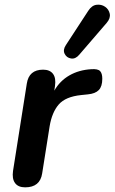

<svg xmlns="http://www.w3.org/2000/svg" viewBox="-20 -796 492 824"><path d="M88 8Q58 8 44.5 -10.5Q31 -29 36 -63L95 -437Q104 -497 165 -497Q194 -497 207.5 -479Q221 -461 216 -427L213 -407Q237 -449 278 -472.5Q319 -496 372 -499Q400 -501 409.5 -491Q419 -481 419 -458Q419 -425 404 -409.5Q389 -394 357 -391L328 -388Q261 -381 232 -347.5Q203 -314 193 -254L161 -52Q152 8 88 8ZM320 -561Q304 -542 285 -545Q266 -548 257.5 -565Q249 -582 263 -603L359 -750Q374 -773 394.5 -775.5Q415 -778 431 -767Q447 -756 451 -737Q455 -718 438 -698Z"/></svg>

Font: Nunito
Style: Bold Italic
Weight: 700
Italic angle: -9°
Designer: Vernon Adams
Foundry: Vernon Adams
Version: Version 3.601; ttfautohint (v1.8.2.53-6de2)